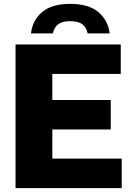

<svg xmlns="http://www.w3.org/2000/svg" viewBox="-20 -969 683 989"><path d="M60 0V-740H602V-588H249.5V-454H550.5V-302H249.5V-152H607V0ZM139.5 -797Q148 -866 197.8 -907.5Q247.5 -949 342 -949Q436 -949 486 -907.2Q536 -865.5 545 -797H431.5Q425.5 -828 404.2 -844Q383 -860 342 -860Q301 -860 279.8 -844Q258.5 -828 252.5 -797Z"/></svg>

Font: Encode Sans XBd
Style: Regular
Weight: 800
Designer: Multiple Designers
Foundry: Impallari Type
Version: Version 3.002; ttfautohint (v1.8.3) -l 8 -r 50 -G 200 -x 14 